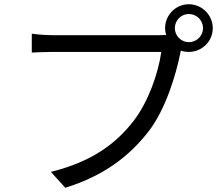

<svg xmlns="http://www.w3.org/2000/svg" viewBox="-20 -851 1040 906"><path d="M805 -718C805 -755 835 -785 871 -785C908 -785 938 -755 938 -718C938 -682 908 -652 871 -652C835 -652 805 -682 805 -718ZM759 -718C759 -707 761 -696 764 -686L732 -685C686 -685 287 -685 230 -685C197 -685 158 -688 130 -692V-603C156 -604 190 -606 230 -606C287 -606 683 -606 741 -606C728 -510 681 -371 610 -280C527 -173 414 -88 220 -40L288 35C472 -22 591 -115 682 -232C761 -335 810 -496 831 -601L833 -612C845 -608 858 -606 871 -606C933 -606 984 -656 984 -718C984 -780 933 -831 871 -831C809 -831 759 -780 759 -718Z"/></svg>

Font: Source Han Sans KR
Style: Regular
Weight: 400
Designer: Ryoko NISHIZUKA 西塚涼子 (kana, bopomofo & ideographs); Paul D. Hunt (Latin, Greek & Cyrillic); Sandoll Communications 산돌커뮤니
Foundry: Adobe
Version: Version 2.004;hotconv 1.0.118;makeotfexe 2.5.65603